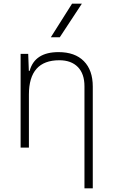

<svg xmlns="http://www.w3.org/2000/svg" viewBox="-20 -815 626 1060"><path d="M446.3 224.6V-338.9Q446.3 -407.7 409.7 -445.1Q373 -482.4 307.6 -482.4Q139.6 -482.4 139.6 -293V0H93.8V-517.6H135.7L139.2 -423.8H143.6Q171.9 -527.3 303.2 -527.3Q393.6 -527.3 442.9 -477.5Q492.2 -427.7 492.2 -336.9V224.6ZM260.7 -609.4 377.9 -794.9H432.1L310.1 -609.4Z"/></svg>

Font: Cascadia Code NF ExtraLight
Style: Regular
Weight: 200
Monospace: yes
Designer: Aaron Bell
Foundry: Saja Typeworks
Version: Version 2404.023; ttfautohint (v1.8.4)